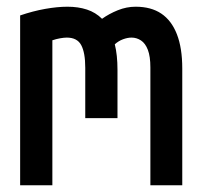

<svg xmlns="http://www.w3.org/2000/svg" viewBox="-20 -552 600 572"><path d="M40 0V-506Q78 -519 114.5 -525.5Q151 -532 181 -532Q213 -532 239 -523.5Q265 -515 284 -496Q305 -511 331 -521.5Q357 -532 384 -532Q430 -532 460.5 -511.5Q491 -491 507 -450Q523 -409 523 -348V0H428V-351Q428 -384 420.5 -403.5Q413 -423 400 -431.5Q387 -440 372 -440Q360 -440 346.5 -435Q333 -430 322 -420Q326 -404 328 -385Q330 -366 330 -344V-200H234V-350Q234 -395 222 -417.5Q210 -440 179 -440Q171 -440 159.5 -438Q148 -436 136 -432V0Z"/></svg>

Font: Ubuntu Sans Mono Medium
Style: Regular
Weight: 500
Monospace: yes
Designer: Dalton Maag Ltd
Foundry: Dalton Maag Ltd
Version: Version 1.006